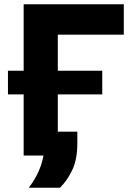

<svg xmlns="http://www.w3.org/2000/svg" viewBox="-20 -733 638 905"><path d="M115.5 152Q171 79.5 185 0H91.5V-288H17.5V-399.5H91.5V-713H563.5V-569.5H252.5V-399.5H462V-288H252.5V-112.5H344.5V-58Q344.5 19 320.2 69.2Q296 119.5 262.5 152Z"/></svg>

Font: Heraclito
Style: Bold
Weight: 700
Designer: Kostas Bartsokas (font) & Cristiano Sobral (main changes)
Foundry: Kostas Bartsokas (font) & Cristiano Sobral (main changes)
Version: Version 1.00;July 8, 2020;FontCreator 13.0.0.2655 64-bit